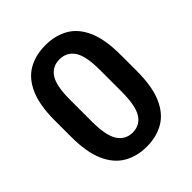

<svg xmlns="http://www.w3.org/2000/svg" viewBox="-203 -844 977 977"><g transform="rotate(-45 285.5 -356.0)"><path d="M522 -416.5V-296.9Q522 -188 492.7 -120.4Q463.4 -52.7 410.4 -21.5Q357.4 9.8 286.1 9.8Q215.3 9.8 161.9 -21.5Q108.4 -52.7 78.6 -120.4Q48.8 -188 48.8 -296.9V-416.5Q48.8 -525.9 78.4 -592.8Q107.9 -659.7 161.1 -690.2Q214.4 -720.7 285.2 -720.7Q356.4 -720.7 409.7 -690.2Q462.9 -659.7 492.4 -592.8Q522 -525.9 522 -416.5ZM393.1 -279.3V-434.6Q393.1 -536.6 365 -577.9Q336.9 -619.1 285.2 -619.1Q233.9 -619.1 206.1 -577.9Q178.2 -536.6 178.2 -434.6V-279.3Q178.2 -177.2 206.5 -134.5Q234.9 -91.8 286.1 -91.8Q337.9 -91.8 365.5 -134.5Q393.1 -177.2 393.1 -279.3Z"/></g></svg>

Font: Vazirmatn RD SemiBold
Style: Regular
Weight: 600
Designer: Saber Rastikerdar
Foundry: Saber Rastikerdar
Version: Version 32.102